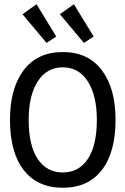

<svg xmlns="http://www.w3.org/2000/svg" viewBox="-20 -873 590 904"><path d="M276 11Q156 11 91.5 -72.5Q27 -156 27 -309Q27 -457 91.5 -542.5Q156 -628 276 -628Q395 -628 459.5 -542.5Q524 -457 524 -309Q524 -156 459.5 -72.5Q395 11 276 11ZM276 -61Q351 -61 393.5 -124.5Q436 -188 436 -309Q436 -423 393.5 -489.5Q351 -556 276 -556Q200 -556 157.5 -489.5Q115 -423 115 -309Q115 -188 157.5 -124.5Q200 -61 276 -61ZM199 -671 86 -806 152 -853 245 -701ZM375 -671 262 -806 328 -853 421 -701Z"/></svg>

Font: Inconsolata SemiExpanded Medium
Style: Regular
Weight: 500
Width: 6
Monospace: yes
Designer: Raph Levien, Cyreal, Brenton Simpson
Foundry: Raph Levien, Cyreal, Google
Version: Version 3.001; ttfautohint (v1.8.2.53-6de2)